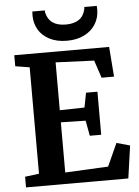

<svg xmlns="http://www.w3.org/2000/svg" viewBox="-63 -1026 781 1075"><g transform="rotate(-5 327.5 -489.0)"><path d="M118 -668 38 -681V-743H571L584 -575H514L481 -674L265 -683V-414L404 -417L420 -499H484V-257H420L404 -343L265 -346V-64L507 -76L565 -204L640 -183L614 0H39V-60L118 -70ZM159 -956Q159 -971 160 -978H230Q230 -971 231 -966Q248 -889 341 -889Q434 -889 451 -966Q452 -971 452 -978H522Q523 -971 523 -957Q523 -913 501.5 -877Q480 -841 438.5 -819.5Q397 -798 340 -798Q282 -798 241 -819.5Q200 -841 179.5 -876.5Q159 -912 159 -956Z"/></g></svg>

Font: Koeln Type Serif
Style: Bold
Weight: 700
Designer: Eben Sorkin
Foundry: Eben Sorkin
Version: Version 2.002